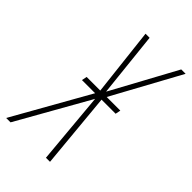

<svg xmlns="http://www.w3.org/2000/svg" viewBox="-275 -790 867 867"><g transform="rotate(45 158.0 -357.0)"><path d="M-58 0H-30L165 -345L196 0H222L188 -363H278L283 -388H196L374 -714H346L177 -403L144 -714H118L155 -388H68L63 -363H147Z"/></g></svg>

Font: Noto Sans ExtraCondensed Thin
Style: Italic
Weight: 100
Width: 2
Italic angle: -12°
Designer: Monotype Design Team
Foundry: Monotype Imaging Inc.
Version: Version 2.013